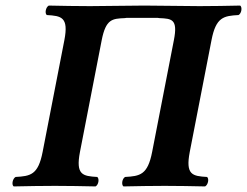

<svg xmlns="http://www.w3.org/2000/svg" viewBox="-20 -667 887 689"><path d="M211 -523 133 -122C117 -39 89 -35 36 -32C25 -26 21 -4 29 2C68 1 139 0 177 0C215 0 285 1 323 2C334 -4 337 -26 329 -32C277 -35 251 -39 267 -122L345 -523C360 -599 383 -600 428 -602C432 -603 436 -603 440 -603H540C544 -603 548 -603 552 -602C596 -600 619 -599 604 -523L526 -122C510 -39 482 -35 429 -32C418 -26 415 -4 423 2C462 1 533 0 571 0C609 0 678 1 716 2C727 -4 731 -26 723 -32C671 -35 645 -39 661 -122L739 -523C755 -606 783 -610 836 -613C847 -619 850 -641 842 -647C803 -646 734 -645 696 -645C635 -645 559 -647 498 -647C439 -647 363 -645 303 -645C265 -645 193 -646 155 -647C144 -641 140 -619 148 -613C200 -610 227 -606 211 -523Z"/></svg>

Font: Libertinus Serif
Style: Bold Italic
Weight: 700
Italic angle: -12°
Designer: Philipp H. Poll, Khaled Hosny
Foundry: Caleb Maclennan
Version: Version 7.050;RELEASE